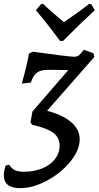

<svg xmlns="http://www.w3.org/2000/svg" viewBox="-91 -736 511 995"><path d="M322 -14Q322 42 273.5 101.5Q225 161 152.5 200Q80 239 13 239Q-71 239 -71 172Q-71 151 -62 122L-43 118Q-31 138 -13.5 146Q4 154 34 154Q85 154 127 137Q169 120 193.5 89Q218 58 218 19Q218 -23 185.5 -47.5Q153 -72 77 -89L67 -101L77 -158L263 -373L165 -374Q122 -375 101.5 -360.5Q81 -346 69 -308L22 -303Q52 -411 59 -458L79 -468Q266 -442 294 -442Q305 -442 312 -445.5Q319 -449 326 -457L344 -478L393 -460L398 -441L153 -162Q236 -140 279 -102Q322 -64 322 -14ZM132 -716Q167 -682 240 -621Q329 -682 371 -716L382 -714L400 -683Q327 -616 236 -524H220Q152 -616 95 -683L121 -714Z"/></svg>

Font: Alegreya Medium
Style: Italic
Weight: 500
Italic angle: -7°
Designer: Juan Pablo del Peral
Foundry: Huerta Tipografica
Version: Version 2.008; ttfautohint (v1.8)